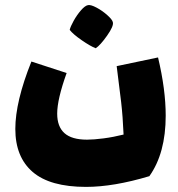

<svg xmlns="http://www.w3.org/2000/svg" viewBox="-20 -554 699 752"><path d="M629 -101Q629 46 565 136Q425 178 317 178Q176 178 108 119.5Q40 61 40 -49Q40 -156 103 -313L241 -268Q204 -165 204 -109Q204 -58 232.5 -32.5Q261 -7 321 -7Q347 -7 385.5 -12Q424 -17 464 -27Q461 -98 454.5 -154Q448 -210 437 -295L599 -329Q629 -203 629 -101ZM253 -437Q256 -450 268.5 -472.5Q281 -495 297 -513.5Q313 -532 325 -534Q336 -536 358.5 -524Q381 -512 400.5 -494.5Q420 -477 422 -467Q426 -452 399.5 -414.5Q373 -377 355 -365Q334 -373 300 -396.5Q266 -420 253 -437Z"/></svg>

Font: Lalezar
Style: Regular
Weight: 400
Designer: Borna Izadpanah
Foundry: Borna Izadpanah
Version: Version 1.004